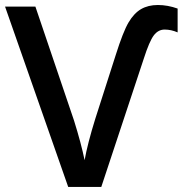

<svg xmlns="http://www.w3.org/2000/svg" viewBox="-20 -740 723 760"><path d="M548.8 -506.8 380.9 0H250L0 -713.9H120.1L272.9 -263.2Q301.3 -172.4 314.9 -106Q326.7 -171.9 356.9 -269L438 -522Q467.3 -614.7 488.8 -651.1Q510.3 -687.5 538.3 -703.9Q566.4 -720.2 605 -720.2Q643.6 -720.2 683.1 -706.1V-611.8Q657.2 -623 631.8 -623Q606.4 -623 588.9 -600.1Q571.3 -577.1 548.8 -506.8Z"/></svg>

Font: OpenSans-Semibold
Style: Regular
Weight: 600
Foundry: Ascender Corporation
Version: Version 1.10